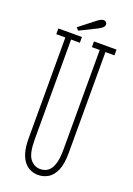

<svg xmlns="http://www.w3.org/2000/svg" viewBox="-157 -874 655 945"><g transform="rotate(20 171.0 -401.5)"><path d="M171 12Q151 12 132.2 4.2Q113.5 -3.5 98.8 -21Q84 -38.5 75.2 -68Q66.5 -97.5 66.5 -141V-670H19V-700H142.5V-670H96.5V-148Q96.5 -73 118 -46Q139.5 -19 171 -19Q187 -19 200.8 -25.2Q214.5 -31.5 224.8 -46Q235 -60.5 240.8 -85.5Q246.5 -110.5 246.5 -148V-670H205.5V-700H323.5V-670H276.5V-141Q276.5 -83 261.5 -49.5Q246.5 -16 222.5 -2Q198.5 12 171 12ZM114 -723 102 -736.5 184.5 -801Q191.5 -806.5 199.8 -810.8Q208 -815 215 -815Q220 -815 224.2 -812.8Q228.5 -810.5 231 -805.5Q233 -802 233 -797.5Q233 -788 223.2 -780Q213.5 -772 202 -766.5Z"/></g></svg>

Font: Imbue Thin 10pt Thin
Style: Regular
Weight: 250
Version: Version 1.102